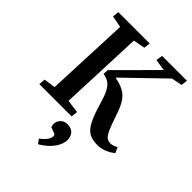

<svg xmlns="http://www.w3.org/2000/svg" viewBox="-275 -849 1277 1277"><g transform="rotate(45 363.5 -210.5)"><path d="M599 14Q552 14 521.5 -3Q491 -20 467.5 -65.5Q444 -111 419 -196Q403 -252 386.5 -284Q370 -316 348.5 -330.5Q327 -345 295 -350L297 -387L560 -651L478 -664L486 -710H719L714 -665L639 -650L372 -392V-388Q421 -379 453.5 -361Q486 -343 508 -309Q530 -275 547 -222Q571 -150 586.5 -114.5Q602 -79 617.5 -67Q633 -55 654 -55Q666 -55 679 -59.5Q692 -64 706 -71L723 -33Q700 -13 667 0.5Q634 14 599 14ZM41 0 45 -46 127 -58 152 -649 69 -665 74 -710H369L364 -665L281 -649L257 -58L350 -46L345 0ZM318 289 295 259Q353 215 353 179Q353 172 349 167Q345 162 335 159L300 146Q292 126 297 105.5Q302 85 319 70.5Q336 56 364 56Q400 56 418.5 77.5Q437 99 437 130Q437 169 406.5 212Q376 255 318 289Z"/></g></svg>

Font: Literata 36pt SemiBold
Style: Italic
Weight: 600
Italic angle: -2°
Designer: Latin by Veronika Burian and Jose Scaglione. Greek by Irene Vlachou. Cyrillic by Vera Evstafieva
Foundry: TypeTogether
Version: Version 3.002